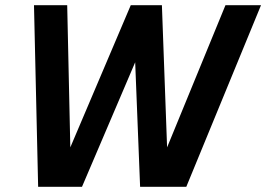

<svg xmlns="http://www.w3.org/2000/svg" viewBox="-20 -720 1026 740"><path d="M127 0H296L501 -480L520 0H698L986 -700H849L624 -152L604 -700H484L251 -152L239 -700H111Z"/></svg>

Font: Uncut Sans
Style: Bold Italic
Weight: 700
Italic angle: -11°
Designer: Kasper Nordkvist
Foundry: UNCUT.wtf
Version: Version 1.304;Glyphs 3.2 (3246)